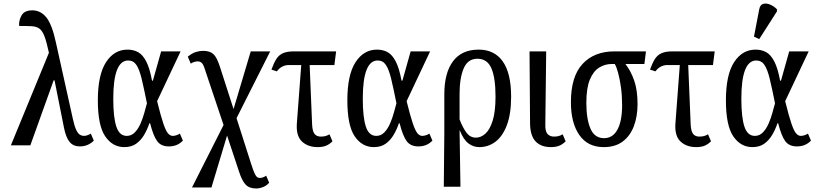

<svg xmlns="http://www.w3.org/2000/svg" viewBox="-20 -829 4658 1095"><path d="M42 0 259 -528Q246 -589 234 -621Q222 -653 205 -665.5Q188 -678 160.5 -679.5Q133 -681 89 -681Q87 -714 103.5 -742Q120 -770 164 -770Q212 -770 244.5 -729.5Q277 -689 299 -586L396 -149Q405 -108 415 -87.5Q425 -67 436 -60.5Q447 -54 458 -54Q468 -54 478 -57.5Q488 -61 498 -67L515 -27Q503 -14 482.5 -4Q462 6 435 6Q398 6 377 -19.5Q356 -45 345 -100L291 -371H286L153 0Z M689 10Q622 10 580 -51.5Q538 -113 538 -257Q538 -402 584.5 -474Q631 -546 707 -546Q741 -546 767.5 -531.5Q794 -517 814 -478.5Q834 -440 847 -369H852L899 -536H1010L876 -252Q897 -167 911.5 -124.5Q926 -82 938.5 -68Q951 -54 965 -54Q973 -54 984 -57Q995 -60 1006 -67L1023 -27Q992 6 943 6Q898 6 876 -24.5Q854 -55 836 -126H832Q820 -90 801.5 -59Q783 -28 756 -9Q729 10 689 10ZM703 -54Q730 -54 749.5 -74.5Q769 -95 782 -125.5Q795 -156 803.5 -187Q812 -218 818 -240Q801 -325 788 -379Q775 -433 758 -458.5Q741 -484 711 -484Q626 -484 626 -266Q626 -160 643.5 -107Q661 -54 703 -54Z M1075 240 1255 -116 1146 -441Q1139 -463 1129.5 -471Q1120 -479 1108 -479Q1099 -479 1088.5 -476Q1078 -473 1068 -466L1051 -506Q1076 -526 1097 -532.5Q1118 -539 1139 -539Q1177 -539 1197 -520.5Q1217 -502 1234 -449L1312 -207L1410 -536H1521L1329 -155L1413 108Q1424 142 1431.5 158.5Q1439 175 1446 180.5Q1453 186 1463 186Q1471 186 1481 182Q1491 178 1498 173L1515 213Q1502 229 1481 237.5Q1460 246 1441 246Q1402 246 1381 224Q1360 202 1343 149L1275 -56L1186 240Z M1792 10Q1736 10 1702 -22Q1668 -54 1673 -125L1698 -458H1625Q1609 -458 1591.5 -450Q1574 -442 1559 -422L1528 -432Q1541 -468 1555 -491Q1569 -514 1592.5 -525Q1616 -536 1656 -536H1897L1887 -458H1746L1760 -119Q1762 -79 1774.5 -64.5Q1787 -50 1809 -50Q1825 -50 1836 -53Q1847 -56 1859 -63L1876 -23Q1859 -6 1839.5 2Q1820 10 1792 10Z M2112 10Q2045 10 2003 -51.5Q1961 -113 1961 -257Q1961 -402 2007.5 -474Q2054 -546 2130 -546Q2164 -546 2190.5 -531.5Q2217 -517 2237 -478.5Q2257 -440 2270 -369H2275L2322 -536H2433L2299 -252Q2320 -167 2334.5 -124.5Q2349 -82 2361.5 -68Q2374 -54 2388 -54Q2396 -54 2407 -57Q2418 -60 2429 -67L2446 -27Q2415 6 2366 6Q2321 6 2299 -24.5Q2277 -55 2259 -126H2255Q2243 -90 2224.5 -59Q2206 -28 2179 -9Q2152 10 2112 10ZM2126 -54Q2153 -54 2172.5 -74.5Q2192 -95 2205 -125.5Q2218 -156 2226.5 -187Q2235 -218 2241 -240Q2224 -325 2211 -379Q2198 -433 2181 -458.5Q2164 -484 2134 -484Q2049 -484 2049 -266Q2049 -160 2066.5 -107Q2084 -54 2126 -54Z M2511 236 2514 -66V-291Q2514 -413 2563.5 -479.5Q2613 -546 2710 -546Q2800 -546 2847.5 -478.5Q2895 -411 2895 -278Q2895 -180 2871 -116Q2847 -52 2806 -21Q2765 10 2713 10Q2679 10 2651 -11.5Q2623 -33 2603 -84H2601L2606 236ZM2694 -44Q2723 -44 2748.5 -67Q2774 -90 2790 -141.5Q2806 -193 2806 -278Q2806 -385 2782.5 -439.5Q2759 -494 2703 -494Q2648 -494 2624.5 -439Q2601 -384 2601 -293V-148Q2620 -99 2641 -71.5Q2662 -44 2694 -44Z M3122 10Q3066 10 3035 -22Q3004 -54 3003 -125L3000 -536H3095L3090 -119Q3089 -79 3103 -64.5Q3117 -50 3139 -50Q3155 -50 3166 -53Q3177 -56 3189 -63L3206 -23Q3189 -6 3169.5 2Q3150 10 3122 10Z M3423 10Q3332 10 3284 -59Q3236 -128 3236 -246Q3236 -393 3302.5 -464.5Q3369 -536 3484 -536H3664L3655 -464H3547Q3578 -424 3597 -369.5Q3616 -315 3616 -235Q3616 -165 3595 -109.5Q3574 -54 3531.5 -22Q3489 10 3423 10ZM3425 -41Q3475 -41 3501.5 -90Q3528 -139 3528 -230Q3528 -283 3521.5 -330Q3515 -377 3505.5 -412.5Q3496 -448 3486 -464H3468Q3430 -464 3397 -443.5Q3364 -423 3344 -375Q3324 -327 3324 -242Q3324 -150 3347.5 -95.5Q3371 -41 3425 -41Z M3951 10Q3895 10 3861 -22Q3827 -54 3832 -125L3857 -458H3784Q3768 -458 3750.5 -450Q3733 -442 3718 -422L3687 -432Q3700 -468 3714 -491Q3728 -514 3751.5 -525Q3775 -536 3815 -536H4056L4046 -458H3905L3919 -119Q3921 -79 3933.5 -64.5Q3946 -50 3968 -50Q3984 -50 3995 -53Q4006 -56 4018 -63L4035 -23Q4018 -6 3998.5 2Q3979 10 3951 10Z M4271 10Q4204 10 4162 -51.5Q4120 -113 4120 -257Q4120 -402 4166.5 -474Q4213 -546 4289 -546Q4323 -546 4349.5 -531.5Q4376 -517 4396 -478.5Q4416 -440 4429 -369H4434L4481 -536H4592L4458 -252Q4479 -167 4493.5 -124.5Q4508 -82 4520.5 -68Q4533 -54 4547 -54Q4555 -54 4566 -57Q4577 -60 4588 -67L4605 -27Q4574 6 4525 6Q4480 6 4458 -24.5Q4436 -55 4418 -126H4414Q4402 -90 4383.5 -59Q4365 -28 4338 -9Q4311 10 4271 10ZM4285 -54Q4312 -54 4331.5 -74.5Q4351 -95 4364 -125.5Q4377 -156 4385.5 -187Q4394 -218 4400 -240Q4383 -325 4370 -379Q4357 -433 4340 -458.5Q4323 -484 4293 -484Q4208 -484 4208 -266Q4208 -160 4225.5 -107Q4243 -54 4285 -54ZM4310 -606 4280 -620 4310 -776Q4315 -802 4333 -807Q4351 -812 4373 -802.5Q4395 -793 4411 -776V-764Z"/></svg>

Font: Noto Serif ExtraCondensed
Style: Regular
Weight: 400
Width: 2
Designer: Monotype Design Team
Foundry: Monotype Imaging Inc.
Version: Version 2.015